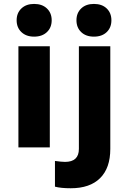

<svg xmlns="http://www.w3.org/2000/svg" viewBox="-20 -770 666 1003"><path d="M240.2 -528.3V0H76.2V-528.3ZM158.2 -749.5Q200.2 -749.5 225.1 -725.8Q250 -702.1 250 -664.1Q250 -626 225.1 -602.3Q200.2 -578.6 158.2 -578.6Q116.7 -578.6 91.8 -602.3Q66.9 -626 66.9 -664.1Q66.9 -702.1 91.8 -725.8Q116.7 -749.5 158.2 -749.5ZM392.1 -528.3H556.2V7.8Q556.2 107.9 502.9 160.6Q449.7 213.4 349.6 213.4Q297.9 213.4 267.1 205.1V70.8Q302.2 75.7 319.8 75.7Q392.1 75.7 392.1 7.8ZM404.1 -602.3Q379.4 -626 379.4 -664.1Q379.4 -702.1 404.1 -725.8Q428.7 -749.5 470.7 -749.5Q512.7 -749.5 537.4 -725.8Q562 -702.1 562 -664.1Q562 -626 537.4 -602.3Q512.7 -578.6 470.7 -578.6Q428.7 -578.6 404.1 -602.3Z"/></svg>

Font: Bert Sans Black
Style: Regular
Weight: 900
Designer: Christian Robertson, Adam Twardoch, & Cristiano Sobral
Foundry: Google
Version: Version 12.135;January 10, 2020;FontCreator 12.0.0.2547 64-b